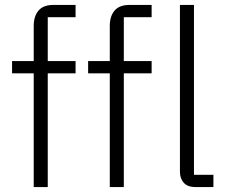

<svg xmlns="http://www.w3.org/2000/svg" viewBox="-20 -760 922 780"><path d="M29 -462V-512H117V-655Q117 -694 136.5 -717Q156 -740 197 -740H287V-690H174V-512H287V-462H174V0H117V-462ZM338 -462V-512H426V-655Q426 -694 445.5 -717Q465 -740 506 -740H596V-690H483V-512H596V-462H483V0H426V-462ZM774 0Q743 0 727 -17Q711 -34 711 -62V-740H768V-50H847V0Z"/></svg>

Font: IBM Plex Sans KR Light
Style: Regular
Weight: 300
Designer: Mike Abbink; Paul van der Laan; Pieter van Rosmalen; Wujin Sim; Chorong Kim; Dohee Lee;
Foundry: Sandoll Inc.
Version: Version 1.001